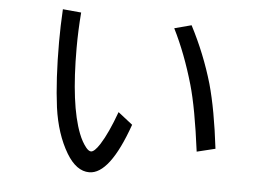

<svg xmlns="http://www.w3.org/2000/svg" viewBox="-48 -671 1095 771"><g transform="rotate(5 499.5 -285.5)"><path d="M492.7 -168.9Q420.4 36.1 337.4 36.1Q285.6 36.1 245.6 -30.3Q200.7 -105.5 186 -211.9Q171.4 -323.7 171.4 -474.6Q171.4 -539.6 175.3 -606.9L249.5 -600.1Q243.7 -526.4 243.7 -457Q243.7 -227.5 287.6 -114.7Q300.3 -82 317.9 -60.5Q328.6 -47.9 337.4 -47.9Q351.1 -47.9 372.6 -81.1Q402.8 -128.4 434.1 -214.8ZM760.3 -84Q737.8 -258.3 711.4 -350.1Q676.3 -472.2 627.4 -569.8L695.8 -587.9Q753.4 -477.1 787.6 -359.4Q815.9 -257.8 834.5 -102.1Z"/></g></svg>

Font: UDEV Gothic 35
Style: Regular
Weight: 400
Version: v2.1.0; ttfautohint (v1.8.4.7-5d5b-dirty) -l 6 -r 45 -G 200 